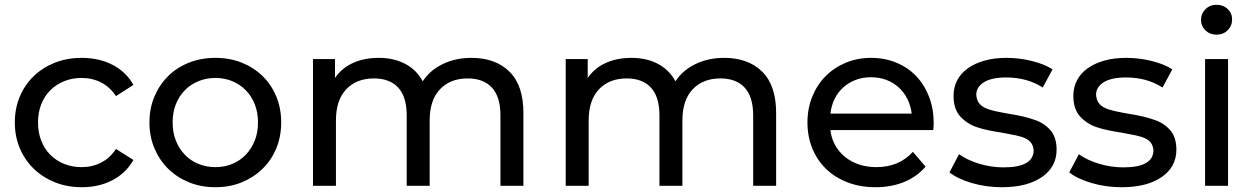

<svg xmlns="http://www.w3.org/2000/svg" viewBox="-20 -777 5248 803"><path d="M42 -265Q42 -324 63 -373.5Q84 -423 121.5 -459Q159 -495 210 -515Q261 -535 322 -535Q394 -535 450.5 -506Q507 -477 538 -422L465 -375Q440 -413 403 -432Q366 -451 321 -451Q282 -451 248.5 -437.5Q215 -424 190.5 -399.5Q166 -375 152.5 -341Q139 -307 139 -265Q139 -223 152.5 -188.5Q166 -154 190.5 -129.5Q215 -105 248.5 -91.5Q282 -78 321 -78Q366 -78 403 -97Q440 -116 465 -154L538 -108Q507 -53 450.5 -23.5Q394 6 322 6Q261 6 210 -14.5Q159 -35 121.5 -71Q84 -107 63 -156.5Q42 -206 42 -265Z M605 -265Q605 -324 626 -373.5Q647 -423 683.5 -459Q720 -495 770.5 -515Q821 -535 881 -535Q941 -535 991 -515Q1041 -495 1078 -459Q1115 -423 1135.5 -373.5Q1156 -324 1156 -265Q1156 -206 1135.5 -156.5Q1115 -107 1078 -71Q1041 -35 991 -14.5Q941 6 881 6Q821 6 770.5 -14.5Q720 -35 683.5 -71Q647 -107 626 -156.5Q605 -206 605 -265ZM1059 -265Q1059 -307 1045.5 -341Q1032 -375 1008 -399.5Q984 -424 951.5 -437.5Q919 -451 881 -451Q843 -451 810 -437.5Q777 -424 753 -399.5Q729 -375 715.5 -341Q702 -307 702 -265Q702 -223 715.5 -189Q729 -155 753 -130Q777 -105 810 -91.5Q843 -78 881 -78Q919 -78 951.5 -91.5Q984 -105 1008 -130Q1032 -155 1045.5 -189Q1059 -223 1059 -265Z M2169 -305V0H2073V-294Q2073 -372 2037.5 -410.5Q2002 -449 1936 -449Q1863 -449 1820 -403.5Q1777 -358 1777 -273V0H1681V-294Q1681 -372 1645.5 -410.5Q1610 -449 1544 -449Q1471 -449 1428 -403.5Q1385 -358 1385 -273V0H1289V-530H1381V-451Q1410 -493 1457 -514Q1504 -535 1564 -535Q1627 -535 1674.5 -510Q1722 -485 1748 -437Q1778 -483 1831.5 -509Q1885 -535 1952 -535Q2052 -535 2110.5 -477.5Q2169 -420 2169 -305Z M3226 -305V0H3130V-294Q3130 -372 3094.5 -410.5Q3059 -449 2993 -449Q2920 -449 2877 -403.5Q2834 -358 2834 -273V0H2738V-294Q2738 -372 2702.5 -410.5Q2667 -449 2601 -449Q2528 -449 2485 -403.5Q2442 -358 2442 -273V0H2346V-530H2438V-451Q2467 -493 2514 -514Q2561 -535 2621 -535Q2684 -535 2731.5 -510Q2779 -485 2805 -437Q2835 -483 2888.5 -509Q2942 -535 3009 -535Q3109 -535 3167.5 -477.5Q3226 -420 3226 -305Z M3883 -233H3453Q3457 -198 3473 -169.5Q3489 -141 3514.5 -120.5Q3540 -100 3573 -89Q3606 -78 3645 -78Q3740 -78 3798 -142L3851 -80Q3815 -38 3761.5 -16Q3708 6 3642 6Q3578 6 3525.5 -14Q3473 -34 3435.5 -70Q3398 -106 3377.5 -156Q3357 -206 3357 -265Q3357 -323 3377 -372.5Q3397 -422 3432.5 -458Q3468 -494 3517 -514.5Q3566 -535 3623 -535Q3680 -535 3728.5 -515Q3777 -495 3811.5 -459Q3846 -423 3865.5 -372.5Q3885 -322 3885 -262Q3885 -257 3884.5 -249.5Q3884 -242 3883 -233ZM3453 -302H3793Q3789 -335 3775 -363Q3761 -391 3738.5 -411.5Q3716 -432 3686.5 -443Q3657 -454 3623 -454Q3588 -454 3559 -443Q3530 -432 3507.5 -412Q3485 -392 3471 -364Q3457 -336 3453 -302Z M3951 -56 3991 -132Q4026 -107 4076 -92Q4126 -77 4177 -77Q4303 -77 4303 -149Q4301 -168 4292.5 -179.5Q4284 -191 4268 -198.5Q4252 -206 4228 -211Q4204 -216 4171 -222Q4139 -227 4112.5 -232.5Q4086 -238 4066 -245Q4026 -258 3997 -289Q3968 -320 3968 -376Q3968 -412 3983.5 -441.5Q3999 -471 4028 -491.5Q4057 -512 4097.5 -523.5Q4138 -535 4189 -535Q4243 -535 4295.5 -522Q4348 -509 4382 -487L4341 -411Q4276 -453 4188 -453Q4127 -453 4095 -433Q4063 -413 4063 -380Q4065 -359 4074 -346.5Q4083 -334 4099.5 -326Q4116 -318 4141 -312.5Q4166 -307 4200 -301Q4264 -291 4303 -277Q4343 -265 4371 -235Q4399 -205 4399 -151Q4399 -79 4337.5 -36.5Q4276 6 4170 6Q4104 6 4044.5 -11.5Q3985 -29 3951 -56Z M4452 -56 4492 -132Q4527 -107 4577 -92Q4627 -77 4678 -77Q4804 -77 4804 -149Q4802 -168 4793.5 -179.5Q4785 -191 4769 -198.5Q4753 -206 4729 -211Q4705 -216 4672 -222Q4640 -227 4613.5 -232.5Q4587 -238 4567 -245Q4527 -258 4498 -289Q4469 -320 4469 -376Q4469 -412 4484.5 -441.5Q4500 -471 4529 -491.5Q4558 -512 4598.5 -523.5Q4639 -535 4690 -535Q4744 -535 4796.5 -522Q4849 -509 4883 -487L4842 -411Q4777 -453 4689 -453Q4628 -453 4596 -433Q4564 -413 4564 -380Q4566 -359 4575 -346.5Q4584 -334 4600.5 -326Q4617 -318 4642 -312.5Q4667 -307 4701 -301Q4765 -291 4804 -277Q4844 -265 4872 -235Q4900 -205 4900 -151Q4900 -79 4838.5 -36.5Q4777 6 4671 6Q4605 6 4545.5 -11.5Q4486 -29 4452 -56Z M5020 -530H5116V0H5020ZM5003 -694Q5003 -720 5021.5 -738.5Q5040 -757 5068 -757Q5096 -757 5114.5 -739.5Q5133 -722 5133 -696Q5133 -669 5114.5 -650.5Q5096 -632 5068 -632Q5040 -632 5021.5 -650Q5003 -668 5003 -694Z"/></svg>

Font: CMG Sans Medium
Style: Regular
Weight: 500
Designer: Julieta Ulanovsky
Foundry: Julieta Ulanovsky
Version: Version 7.200